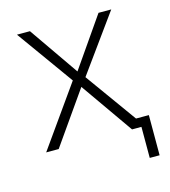

<svg xmlns="http://www.w3.org/2000/svg" viewBox="-96 -564 682 771"><g transform="rotate(-15 245.0 -179.0)"><path d="M432 129V0H401V-38H473V129ZM36 0 223 -264V-239L45 -487H99L246 -275H237L384 -487H437L260 -242V-260L447 0H393L236 -224H245L88 0Z"/></g></svg>

Font: Nunito Sans 10pt SemiCondensed ExtraLight
Style: Regular
Weight: 250
Width: 4
Designer: Vernon Adams
Foundry: Vernon Adams
Version: Version 3.101;gftools[0.9.27]